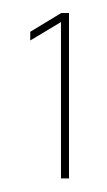

<svg xmlns="http://www.w3.org/2000/svg" viewBox="-20 -680 161 290"><path d="M72.1 -646.7 25.7 -618.9V-632L72.6 -660.4H84.2V-410.5H72.1Z"/></svg>

Font: League Spartan Extralight
Style: Regular
Weight: 200
Foundry: The League of Moveable Type
Version: Version 2.300; ttfautohint (v1.8.3)